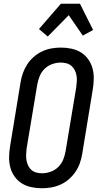

<svg xmlns="http://www.w3.org/2000/svg" viewBox="-20 -997 540 1025"><path d="M204 8Q175 8 147 2Q119 -4 96.5 -18Q74 -32 58 -54.5Q42 -77 35 -103.5Q28 -130 28.5 -159Q29 -188 34 -217L90 -559Q94 -584 103 -608.5Q112 -633 126.5 -655Q141 -677 161.5 -694.5Q182 -712 205.5 -723Q229 -734 254.5 -738.5Q280 -743 305 -743Q334 -743 362 -737Q390 -731 412.5 -717Q435 -703 451 -680.5Q467 -658 474 -631.5Q481 -605 480.5 -576Q480 -547 475 -518L419 -176Q415 -151 406.5 -126.5Q398 -102 383 -80Q368 -58 348 -40.5Q328 -23 304 -12Q280 -1 254.5 3.5Q229 8 204 8ZM205 -72Q227 -72 250 -80Q273 -88 290.5 -105Q308 -122 317 -144Q326 -166 330 -189L387 -531Q389 -547 390 -563Q391 -579 388.5 -594Q386 -609 379 -622.5Q372 -636 361 -645.5Q350 -655 335 -659Q320 -663 304 -663Q282 -663 259 -655Q236 -647 218.5 -630Q201 -613 192 -591Q183 -569 179 -546L122 -204Q120 -188 119.5 -172Q119 -156 121.5 -141Q124 -126 130.5 -112.5Q137 -99 148 -89.5Q159 -80 174 -76Q189 -72 205 -72ZM235 -802 188 -842 305 -977H407L477 -837L422 -807L347 -916Z"/></svg>

Font: Iosevka Medium Oblique
Style: Regular
Weight: 500
Italic angle: -9°
Monospace: yes
Designer: Belleve Invis
Foundry: Belleve Invis
Version: Version 32.5.0; ttfautohint (v1.8.4)